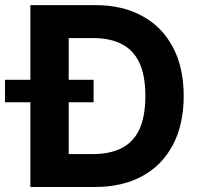

<svg xmlns="http://www.w3.org/2000/svg" viewBox="-58 -748 806 768"><path d="M321.3 0Q273.4 0 131.8 0Q131.8 -33.2 131.8 -131.8Q177.7 -131.8 314.5 -131.8Q382.8 -131.8 429.7 -156.2Q476.6 -180.7 500 -231.4Q523.4 -283.2 523.4 -364.3Q523.4 -445.3 500 -496.1Q476.6 -546.9 429.7 -571.3Q382.8 -595.7 315.4 -595.7Q252.9 -595.7 128.9 -595.7Q128.9 -628.9 128.9 -727.5Q176.8 -727.5 323.2 -727.5Q432.6 -727.5 511.7 -683.6Q590.8 -640.6 633.8 -558.6Q676.8 -477.5 676.8 -364.3Q676.8 -251 633.8 -168.9Q590.8 -86.9 511.7 -43.9Q431.6 0 321.3 0ZM216.8 -727.5Q216.8 -545.9 216.8 0Q178.7 0 63.5 0Q63.5 -181.6 63.5 -727.5Q101.6 -727.5 216.8 -727.5ZM-38.1 -338.9Q-38.1 -361.3 -38.1 -428.7Q50.8 -428.7 316.4 -428.7Q316.4 -406.2 316.4 -338.9Q227.5 -338.9 -38.1 -338.9Z"/></svg>

Font: DeepSea
Style: Bold
Weight: 700
Designer: Stem
Version: Version 3.019;git-0a5106e0b